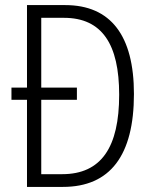

<svg xmlns="http://www.w3.org/2000/svg" viewBox="-20 -734 602 754"><path d="M236 -714H86V-390H25V-342H86V0H227C413 0 506 -124 506 -365C506 -594 415 -714 236 -714ZM231 -664C381 -664 448 -560 448 -362C448 -156 378 -50 224 -50H142V-342H282V-390H142V-664Z"/></svg>

Font: Noto Sans Myanmar Condensed Light
Style: Regular
Weight: 300
Width: 3
Designer: Monotype Design Team
Foundry: Monotype Imaging Inc.
Version: Version 2.107